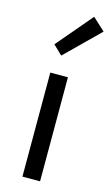

<svg xmlns="http://www.w3.org/2000/svg" viewBox="-132 -920 563 968"><g transform="rotate(15 149.0 -436.0)"><path d="M123 -640 75 -686 233 -872 298 -812ZM92 0V-543H184V0Z"/></g></svg>

Font: Chocolate Classical Sans
Style: Regular
Weight: 400
Designer: 田海東、宇文滿月
Foundry: Moonlit Owen
Version: Version 1.001